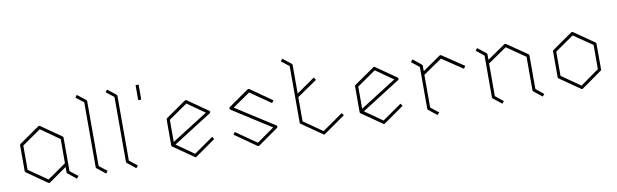

<svg xmlns="http://www.w3.org/2000/svg" viewBox="-45 -1239 5385 1675"><g transform="rotate(-10 2647.0 -402.0)"><path d="M479 -414V-118L549 -63L532 -42L457 -102Q452 -107 452 -111V-160L295 -50Q293 -48 287 -48Q281 -48 279 -50L99 -176Q94 -180 94 -187V-415Q94 -422 99 -426L279 -551Q286 -556 294 -551L473 -426Q479 -422 479 -414ZM452 -193V-407L287 -523L121 -408V-193L287 -78Z M737 -692V-118L807 -63L790 -42L716 -101Q710 -107 710 -111V-687L641 -741L657 -762L732 -703Q737 -698 737 -692Z M1005 -692V-118L1075 -63L1058 -42L984 -101Q978 -107 978 -111V-687L909 -741L925 -762L1000 -703Q1005 -698 1005 -692Z M1177 -624V-757H1204V-624Z M1771 -425Q1777 -420 1777 -414Q1777 -406 1770 -402L1430 -186L1585 -77L1756 -196L1771 -175L1593 -50Q1590 -47 1585 -47Q1580 -47 1577 -50L1397 -175Q1392 -179 1392 -186V-414Q1392 -421 1397 -425L1577 -550Q1584 -554 1592 -550ZM1419 -211 1739 -414 1585 -522 1419 -407Z M2323 -396 2141 -522 1986 -415 2327 -197Q2333 -194 2333 -186Q2333 -180 2327 -175L2149 -50Q2147 -48 2141 -48Q2135 -48 2133 -50L1943 -183L1958 -204L2141 -77L2295 -185L1954 -403Q1948 -406 1948 -414Q1948 -422 1954 -426L2133 -551Q2141 -556 2149 -551L2339 -417Z M2723 -77 2905 -204 2921 -183 2731 -50Q2728 -47 2723 -47Q2719 -47 2716 -50L2536 -175Q2530 -180 2530 -186V-687L2461 -741L2477 -762L2552 -703Q2557 -698 2557 -692V-439L2719 -552L2735 -529L2557 -407V-193Z M3440 -425Q3446 -420 3446 -414Q3446 -406 3439 -402L3099 -186L3254 -77L3425 -196L3440 -175L3262 -50Q3259 -47 3254 -47Q3249 -47 3246 -50L3066 -175Q3061 -179 3061 -186V-414Q3061 -421 3066 -425L3246 -550Q3253 -554 3261 -550ZM3088 -211 3408 -414 3254 -522 3088 -407Z M3834 -551Q3841 -555 3848 -551L4039 -423L4023 -400L3841 -522L3674 -408V-118L3744 -63L3727 -42L3653 -101Q3647 -107 3647 -111V-482L3578 -537L3595 -559L3669 -499Q3674 -494 3674 -488V-440Z M4606 -415V-118L4675 -62L4658 -42L4584 -101Q4579 -106 4579 -111V-408L4414 -522L4247 -407V-118L4317 -62L4300 -42L4226 -101Q4220 -107 4220 -111V-482L4151 -537L4167 -558L4242 -499Q4247 -494 4247 -488V-440L4407 -550Q4414 -554 4421 -550L4600 -427Q4606 -422 4606 -415Z M5194 -426Q5200 -422 5200 -415V-187Q5200 -180 5194 -176L5016 -50Q5013 -47 5008 -47Q5003 -47 5000 -50L4820 -175Q4815 -179 4815 -186V-414Q4815 -421 4820 -425L4999 -550Q5007 -555 5015 -550ZM5173 -194V-408L5007 -522L4842 -407V-193L5008 -77Z"/></g></svg>

Font: Envoyer
Style: Regular
Weight: 400
Version: Version 0.1